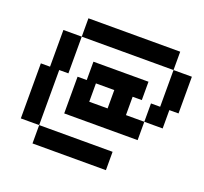

<svg xmlns="http://www.w3.org/2000/svg" viewBox="-121 -741 1042 983"><g transform="rotate(20 400.0 -250.0)"><path d="M100 -300H50V0H150V-300H200V-500H100ZM150 100H550V0H150ZM200 -500H700V-600H200ZM250 -100H650V-200H550V-300H600V-400H300V-300H250ZM350 -200V-300H450V-200ZM650 -200H750V-300H800V-500H700V-300H650Z"/></g></svg>

Font: LS-VG5000 Shifted
Style: Regular
Weight: 400
Designer: Justin Bihan, 2021
Foundry: Justin Bihan, 2021
Version: Version 1.000;Glyphs 3.1.2 (3151)